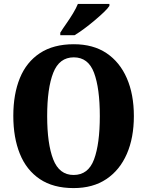

<svg xmlns="http://www.w3.org/2000/svg" viewBox="-20 -951 751 981"><path d="M356 10Q252 10 183.5 -36Q115 -82 81.5 -165Q48 -248 48 -359Q48 -470 81.5 -552Q115 -634 184 -679.5Q253 -725 357 -725Q456 -725 524 -679.5Q592 -634 628 -551.5Q664 -469 664 -358Q664 -247 628 -164.5Q592 -82 523.5 -36Q455 10 356 10ZM356 -57Q431 -57 460.5 -136.5Q490 -216 490 -358Q490 -500 460.5 -579Q431 -658 357 -658Q283 -658 252 -579Q221 -500 221 -358Q221 -216 252 -136.5Q283 -57 356 -57ZM288 -784Q301 -805 319 -830.5Q337 -856 353 -882.5Q369 -909 378 -931H539V-921Q531 -908 510.5 -888.5Q490 -869 464 -847Q438 -825 411 -805Q384 -785 361 -771H288Z"/></svg>

Font: Noto Serif Armenian Condensed ExtraBold
Style: Regular
Weight: 800
Width: 3
Designer: Monotype Design Team
Foundry: Monotype Imaging Inc.
Version: Version 2.008; ttfautohint (v1.8.4.7-5d5b)